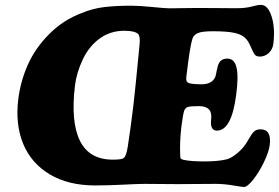

<svg xmlns="http://www.w3.org/2000/svg" viewBox="-20 -744 1140 785"><path d="M515.1 -720.7Q550.8 -720.7 603 -715.3Q655.3 -710 674.3 -710Q687.5 -710 725.6 -710.7Q763.7 -711.4 788.6 -711.4Q823.2 -711.4 875.7 -710.9Q928.2 -710.4 946.3 -710.4Q984.4 -710.4 1009.3 -717.3Q1034.2 -724.1 1046.4 -724.1Q1075.2 -724.1 1090.3 -677.2Q1105.5 -630.4 1097.7 -565.4Q1094.7 -542 1078.9 -527.3Q1063 -512.7 1042.5 -512.7Q1027.8 -512.7 1021.5 -521Q1015.1 -529.3 1003.4 -556.6Q994.6 -578.1 980.2 -590.8Q965.8 -603.5 939.5 -609.4Q908.7 -616.2 850.6 -616.2Q805.7 -616.2 788.6 -608.6Q771.5 -601.1 766.6 -585Q756.8 -556.2 743.2 -440.9Q740.2 -423.3 742.2 -415Q744.1 -406.7 753.9 -403.8Q770 -399.4 805.2 -399.4Q830.1 -399.4 845 -410.4Q859.9 -421.4 862.8 -439Q865.7 -455.1 871.1 -476.1Q879.9 -504.4 909.2 -504.4Q938.5 -504.4 947 -468Q955.6 -431.6 945.8 -357.9Q927.2 -210 866.7 -210Q837.9 -210 843.3 -256.3Q850.1 -310.1 793 -310.1Q758.8 -310.1 748.3 -306.6Q737.8 -303.2 732.9 -291Q728.5 -278.8 721.2 -223.1Q714.4 -162.6 716.8 -107.4Q716.8 -98.6 719.5 -95.5Q722.2 -92.3 731.4 -90.3Q760.3 -84 815.9 -84Q869.1 -84 903.3 -91.8Q920.4 -95.2 940.9 -110.4Q961.4 -125.5 977.5 -145.5Q986.3 -156.2 998 -177.2Q1009.8 -198.2 1019.3 -206.8Q1028.8 -215.3 1045.4 -215.3Q1090.3 -215.3 1083 -152.3Q1079.6 -124 1059.8 -82.5Q1040 -41 1015.9 -10.3Q991.7 20.5 977.1 20.5Q971.2 20.5 933.6 14.2Q896 7.8 862.8 7.8Q831.5 7.8 778.6 8.3Q725.6 8.8 706.5 8.8Q684.6 8.8 638.2 8.3Q591.8 7.8 570.8 7.8Q546.9 7.8 483.6 11Q420.4 14.2 369.1 14.2Q259.3 14.2 183.3 -31.2Q107.4 -76.7 74.7 -156.2Q42 -235.8 54.7 -338.4Q64 -412.6 94.2 -480.2Q124.5 -547.9 181.6 -605.2Q238.8 -662.6 314.5 -690.9Q359.4 -709.5 406.7 -715.1Q454.1 -720.7 515.1 -720.7ZM488.3 -618.2Q432.1 -618.2 389.6 -587.9Q344.7 -556.2 318.8 -501.7Q293 -447.3 286.6 -395Q268.6 -246.6 306.6 -168.9Q344.7 -91.3 440.9 -91.3Q459.5 -91.3 469.7 -92.8Q480 -94.2 481 -95Q481.9 -95.7 487.3 -99.6Q496.1 -106 502.4 -144.5Q514.6 -224.6 524.4 -304.7Q531.7 -364.3 550.8 -563.5Q553.7 -595.2 544.9 -605Q530.8 -618.2 488.3 -618.2Z"/></svg>

Font: Cooper* ExtraBold
Style: Italic
Weight: 800
Italic angle: -7°
Designer: Owen Earl
Foundry: indestructible type*
Version: Version 0.001